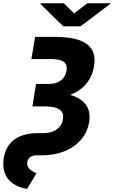

<svg xmlns="http://www.w3.org/2000/svg" viewBox="-41 -957 706 1195"><path d="M177.7 -727.5H301.3Q392.1 -727.5 449.5 -708Q506.8 -688.5 530.8 -648.2Q554.7 -607.9 543.9 -545.4Q533.7 -481.4 496.1 -436Q458.5 -390.6 396 -366.5Q333.5 -342.3 248 -342.3H168L183.6 -434.6H261.7Q311.5 -434.6 339.4 -457.3Q367.2 -480 373 -516.6Q379.4 -554.7 356.4 -571.8Q333.5 -588.9 278.3 -589.4H154.3ZM175.8 -385.3H250Q390.6 -384.8 460 -337.2Q529.3 -289.6 513.7 -196.3Q502.9 -134.3 463.1 -87.6Q423.3 -41 360.6 -15.6Q297.9 9.8 218.3 9.8H186Q160.6 9.8 146.2 21.2Q131.8 32.7 128.9 51.3Q126 67.4 132.3 80.3Q138.7 93.3 152.8 103.3Q167 113.3 186 121.6L127.4 218.8Q73.2 209.5 37.8 184.1Q2.4 158.7 -11.7 118.9Q-25.9 79.1 -17.6 26.9Q-4.4 -50.8 50.3 -89.6Q105 -128.4 191.9 -128.4H228.5Q261.7 -128.4 287.4 -138.4Q313 -148.4 329.6 -167.7Q346.2 -187 350.6 -214.4Q357.9 -257.8 327.1 -276.6Q296.4 -295.4 233.9 -294.9H160.6ZM356.4 -936.5 420.4 -874 502.9 -936.5H645.5L644.5 -932.1L460 -793H353L210.9 -932.1L211.9 -936.5Z"/></svg>

Font: Inter Tight ExtraBold
Style: Italic
Weight: 800
Italic angle: -9.39999°
Designer: Rasmus Andersson
Foundry: rsms
Version: Version 3.004